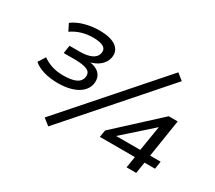

<svg xmlns="http://www.w3.org/2000/svg" viewBox="-137 -1000 1450 1296"><g transform="rotate(30 587.5 -352.5)"><path d="M254 -260Q192 -260 142 -275Q92 -290 64 -316L99 -372Q130 -349 170 -336Q210 -323 260 -323Q320 -323 355 -338Q390 -353 397 -388Q404 -426 372 -441Q340 -456 277 -456H188L197 -518H277Q332 -518 367 -534Q402 -550 409 -583Q415 -615 389.5 -630.5Q364 -646 309 -646Q262 -646 220.5 -633.5Q179 -621 143 -596L116 -650Q155 -679 209.5 -694Q264 -709 322 -709Q411 -709 453 -677Q495 -645 484 -590Q476 -553 445.5 -526.5Q415 -500 367 -489L368 -492Q405 -487 429 -472.5Q453 -458 463.5 -434Q474 -410 468 -375Q460 -339 431.5 -313Q403 -287 357 -273.5Q311 -260 254 -260ZM345 25 294 -15 923 -730 973 -690ZM941 0 955 -88H682L691 -143L1015 -441H1085L1039 -148H1121L1112 -88H1030L1016 0ZM962 -148 998 -368H1021L744 -121L746 -148Z"/></g></svg>

Font: Nunito Sans 10pt Expanded
Style: Italic
Weight: 400
Width: 7
Italic angle: -9°
Designer: Vernon Adams
Foundry: Vernon Adams
Version: Version 3.101;gftools[0.9.27]